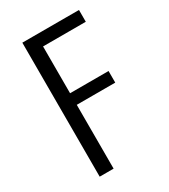

<svg xmlns="http://www.w3.org/2000/svg" viewBox="-173 -777 757 860"><g transform="rotate(-30 205.5 -346.5)"><path d="M84 0V-693H377V-632H156V-390H355V-330H156V0Z"/></g></svg>

Font: Ubuntu Sans Condensed
Style: Regular
Weight: 400
Width: 3
Designer: Dalton Maag Ltd
Foundry: Dalton Maag Ltd
Version: Version 1.006; ttfautohint (v1.8.4.7-5d5b)